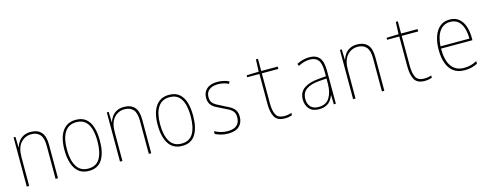

<svg xmlns="http://www.w3.org/2000/svg" viewBox="-26 -1319 5052 1989"><g transform="rotate(-15 2500.0 -324.5)"><path d="M85 0V-528H105L108 -416H110Q119 -446 138.5 -474Q158 -502 190.5 -519.5Q223 -537 270 -537Q342 -537 381 -495Q420 -453 420 -361V0H394V-355Q394 -439 361.5 -475.5Q329 -512 270 -512Q202 -512 156.5 -461.5Q111 -411 111 -307V0Z M751 10Q655 10 607.5 -63.5Q560 -137 560 -265Q560 -395 609.5 -466Q659 -537 753 -537Q821 -537 862 -502.5Q903 -468 921.5 -406.5Q940 -345 940 -264Q940 -136 894.5 -63Q849 10 751 10ZM751 -15Q837 -15 875.5 -81Q914 -147 914 -265Q914 -338 898.5 -393.5Q883 -449 848 -480.5Q813 -512 753 -512Q669 -512 627.5 -447.5Q586 -383 586 -265Q586 -149 626 -82Q666 -15 751 -15Z M1085 0V-528H1105L1108 -416H1110Q1119 -446 1138.5 -474Q1158 -502 1190.5 -519.5Q1223 -537 1270 -537Q1342 -537 1381 -495Q1420 -453 1420 -361V0H1394V-355Q1394 -439 1361.5 -475.5Q1329 -512 1270 -512Q1202 -512 1156.5 -461.5Q1111 -411 1111 -307V0Z M1751 10Q1655 10 1607.5 -63.5Q1560 -137 1560 -265Q1560 -395 1609.5 -466Q1659 -537 1753 -537Q1821 -537 1862 -502.5Q1903 -468 1921.5 -406.5Q1940 -345 1940 -264Q1940 -136 1894.5 -63Q1849 10 1751 10ZM1751 -15Q1837 -15 1875.5 -81Q1914 -147 1914 -265Q1914 -338 1898.5 -393.5Q1883 -449 1848 -480.5Q1813 -512 1753 -512Q1669 -512 1627.5 -447.5Q1586 -383 1586 -265Q1586 -149 1626 -82Q1666 -15 1751 -15Z M2244 10Q2200 10 2165 -0.5Q2130 -11 2107 -23V-53Q2138 -36 2172.5 -26Q2207 -16 2244 -16Q2314 -16 2345.5 -46Q2377 -76 2377 -130Q2377 -167 2361 -189.5Q2345 -212 2317.5 -227Q2290 -242 2255 -258Q2216 -276 2184.5 -293.5Q2153 -311 2135 -337.5Q2117 -364 2117 -408Q2117 -465 2156.5 -501Q2196 -537 2271 -537Q2307 -537 2339 -529.5Q2371 -522 2396 -509L2384 -485Q2362 -498 2331.5 -505Q2301 -512 2270 -512Q2214 -512 2178.5 -486Q2143 -460 2143 -407Q2143 -372 2158 -351Q2173 -330 2200 -315Q2227 -300 2262 -283Q2299 -265 2331.5 -247.5Q2364 -230 2384 -203Q2404 -176 2404 -129Q2404 -65 2364 -27.5Q2324 10 2244 10Z M2851 10Q2772 10 2743.5 -41Q2715 -92 2715 -180V-503H2584V-524L2714 -528L2719 -659H2741V-528H2918V-503H2741V-183Q2741 -102 2764 -58.5Q2787 -15 2851 -15Q2876 -15 2895 -18.5Q2914 -22 2930 -28V-3Q2914 2 2895.5 6Q2877 10 2851 10Z M3220 10Q3149 10 3114.5 -30.5Q3080 -71 3080 -129Q3080 -208 3136 -247.5Q3192 -287 3292 -295L3374 -302V-349Q3374 -439 3346 -475.5Q3318 -512 3258 -512Q3229 -512 3198 -504.5Q3167 -497 3132 -478L3122 -502Q3154 -519 3188.5 -528Q3223 -537 3258 -537Q3330 -537 3365 -494.5Q3400 -452 3400 -354V0H3378L3376 -98H3374Q3364 -71 3345.5 -46Q3327 -21 3296.5 -5.5Q3266 10 3220 10ZM3220 -14Q3301 -14 3337 -71.5Q3373 -129 3374 -220V-278L3292 -272Q3204 -265 3155.5 -231Q3107 -197 3107 -129Q3107 -74 3136.5 -44Q3166 -14 3220 -14Z M3585 0V-528H3605L3608 -416H3610Q3619 -446 3638.5 -474Q3658 -502 3690.5 -519.5Q3723 -537 3770 -537Q3842 -537 3881 -495Q3920 -453 3920 -361V0H3894V-355Q3894 -439 3861.5 -475.5Q3829 -512 3770 -512Q3702 -512 3656.5 -461.5Q3611 -411 3611 -307V0Z M4351 10Q4272 10 4243.5 -41Q4215 -92 4215 -180V-503H4084V-524L4214 -528L4219 -659H4241V-528H4418V-503H4241V-183Q4241 -102 4264 -58.5Q4287 -15 4351 -15Q4376 -15 4395 -18.5Q4414 -22 4430 -28V-3Q4414 2 4395.5 6Q4377 10 4351 10Z M4780 10Q4709 10 4663 -24Q4617 -58 4595 -119.5Q4573 -181 4573 -262Q4573 -341 4593.5 -403Q4614 -465 4656 -501.5Q4698 -538 4761 -538Q4825 -538 4863.5 -504.5Q4902 -471 4919.5 -416Q4937 -361 4937 -296V-270H4600Q4600 -144 4646 -79.5Q4692 -15 4780 -15Q4819 -15 4851.5 -23.5Q4884 -32 4919 -51V-23Q4890 -7 4855.5 1.5Q4821 10 4780 10ZM4911 -294Q4911 -357 4895.5 -406.5Q4880 -456 4847 -484.5Q4814 -513 4761 -513Q4693 -513 4650.5 -458Q4608 -403 4601 -294Z"/></g></svg>

Font: Noto Sans Mono ExtraCondensed Thin
Style: Regular
Weight: 100
Width: 2
Designer: Monotype Design Team
Foundry: Monotype Imaging Inc.
Version: Version 2.014; ttfautohint (v1.8.4.7-5d5b)